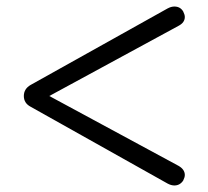

<svg xmlns="http://www.w3.org/2000/svg" viewBox="-20 -546 638 588"><path d="M74 -219Q53 -230 53 -252Q53 -274 74 -286L493 -520Q504 -526 514 -526Q532 -526 541 -511Q546 -501 546 -494Q546 -477 527 -467L131 -252L527 -38Q546 -27 546 -10Q546 -3 541 7Q531 22 514 22Q504 22 493 16Z"/></svg>

Font: Kodchasan Light
Style: Regular
Weight: 300
Version: Version 1.000; ttfautohint (v1.6)